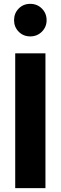

<svg xmlns="http://www.w3.org/2000/svg" viewBox="-20 -977 316 997"><path d="M59 -700H216V0H59ZM53 -872Q53 -908 77 -932.5Q101 -957 137 -957Q173 -957 197.5 -932.5Q222 -908 222 -872Q222 -837 197.5 -812.5Q173 -788 137 -788Q101 -788 77 -812.5Q53 -837 53 -872Z"/></svg>

Font: Be Vietnam ExtraBold
Style: Regular
Weight: 800
Designer: Gabriel Lam
Foundry: TypeRant
Version: Version 4.000